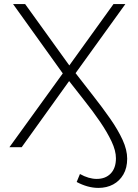

<svg xmlns="http://www.w3.org/2000/svg" viewBox="-20 -720 674 939"><path d="M26 0 287 -361 44 -700H103L319 -400L535 -700H593L348 -360L322 -329L86 0ZM461 199Q435 199 408 191.5Q381 184 355 170L371 131Q414 155 453 155Q496 155 521.5 128.5Q547 102 547 54Q547 17 525.5 -28.5Q504 -74 469.5 -124.5Q435 -175 392.5 -228.5Q350 -282 309 -335L342 -372Q389 -311 435 -252.5Q481 -194 519 -139.5Q557 -85 579.5 -36Q602 13 602 56Q602 101 583.5 133Q565 165 533.5 182Q502 199 461 199Z"/></svg>

Font: Modern
Style: Regular
Weight: 300
Designer: Julieta Ulanovsky
Foundry: Julieta Ulanovsky
Version: Version 8.000